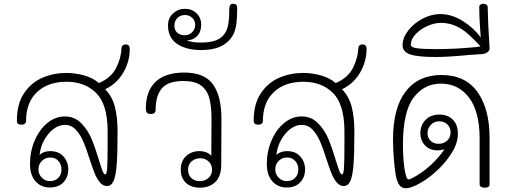

<svg xmlns="http://www.w3.org/2000/svg" viewBox="-20 -999 2736 1024"><path d="M541 -523Q579 -484 593 -428Q607 -372 607 -298Q607 -184 602.5 -123Q598 -62 586 -34.5Q574 -7 550 -7Q529 -7 513 -26Q497 -45 486 -72Q475 -99 458 -150Q440 -208 424 -245Q408 -282 384 -307.5Q360 -333 326 -333Q295 -333 266 -311.5Q237 -290 216.5 -253.5Q196 -217 191 -173Q213 -193 248 -193Q293 -193 318.5 -164.5Q344 -136 344 -95Q344 -54 318 -26.5Q292 1 246 1Q199 1 169.5 -32Q140 -65 140 -125Q140 -191 165 -249.5Q190 -308 232.5 -343Q275 -378 326 -378Q378 -378 413.5 -341.5Q449 -305 468.5 -258Q488 -211 508 -144Q521 -102 527.5 -85.5Q534 -69 542 -69Q549 -69 551.5 -102Q554 -135 554 -229V-302Q553 -444 492.5 -503.5Q432 -563 335 -563Q236 -563 177.5 -508Q119 -453 119 -353Q119 -345 112.5 -339.5Q106 -334 94 -334Q70 -334 70 -355Q70 -446 109 -503Q148 -560 207.5 -585Q267 -610 333 -610Q382 -610 429.5 -596.5Q477 -583 507 -556Q572 -583 599 -636Q626 -689 628 -743Q630 -762 651 -762Q672 -762 672 -738Q672 -670 637 -611Q602 -552 541 -523ZM185 -95Q185 -70 203 -51.5Q221 -33 246 -33Q274 -33 291 -50.5Q308 -68 308 -95Q308 -121 292 -140Q276 -159 248 -159Q222 -159 203.5 -141Q185 -123 185 -95Z M1161 -364 1160 -123Q1160 -59 1128.5 -28.5Q1097 2 1047 2Q998 2 971 -24.5Q944 -51 944 -94Q944 -141 973 -167Q1002 -193 1043 -193Q1084 -193 1107 -168L1108 -366Q1108 -433 1096 -476.5Q1084 -520 1051.5 -543.5Q1019 -567 958 -567Q876 -567 843 -527.5Q810 -488 810 -414Q810 -391 784 -391Q770 -391 764 -397.5Q758 -404 758 -421Q758 -513 809.5 -562.5Q861 -612 963 -612Q1070 -612 1115.5 -549.5Q1161 -487 1161 -364ZM1111 -94Q1111 -120 1093 -137.5Q1075 -155 1047 -155Q1022 -155 1002.5 -139Q983 -123 983 -94Q983 -66 1000 -49.5Q1017 -33 1046 -33Q1073 -33 1092 -50Q1111 -67 1111 -94Z M1245 -958Q1245 -897 1238.5 -859.5Q1232 -822 1213 -797Q1166 -732 1053 -732Q973 -732 924.5 -765Q876 -798 876 -863Q876 -903 903 -927.5Q930 -952 966 -952Q1004 -952 1028.5 -928Q1053 -904 1053 -867Q1053 -829 1031 -806.5Q1009 -784 976 -784Q1004 -772 1048 -772Q1100 -772 1131 -783.5Q1162 -795 1180 -822Q1193 -842 1198 -873.5Q1203 -905 1203 -953Q1203 -979 1223 -979Q1245 -979 1245 -958ZM965 -811Q990 -811 1005.5 -828Q1021 -845 1021 -866Q1021 -889 1005 -904Q989 -919 966 -919Q942 -919 926 -903Q910 -887 910 -863Q910 -838 925.5 -824.5Q941 -811 965 -811Z M1804 -523Q1842 -484 1856 -428Q1870 -372 1870 -298Q1870 -184 1865.5 -123Q1861 -62 1849 -34.5Q1837 -7 1813 -7Q1792 -7 1776 -26Q1760 -45 1749 -72Q1738 -99 1721 -150Q1703 -208 1687 -245Q1671 -282 1647 -307.5Q1623 -333 1589 -333Q1558 -333 1529 -311.5Q1500 -290 1479.5 -253.5Q1459 -217 1454 -173Q1476 -193 1511 -193Q1556 -193 1581.5 -164.5Q1607 -136 1607 -95Q1607 -54 1581 -26.5Q1555 1 1509 1Q1462 1 1432.5 -32Q1403 -65 1403 -125Q1403 -191 1428 -249.5Q1453 -308 1495.5 -343Q1538 -378 1589 -378Q1641 -378 1676.5 -341.5Q1712 -305 1731.5 -258Q1751 -211 1771 -144Q1784 -102 1790.5 -85.5Q1797 -69 1805 -69Q1812 -69 1814.5 -102Q1817 -135 1817 -229V-302Q1816 -444 1755.5 -503.5Q1695 -563 1598 -563Q1499 -563 1440.5 -508Q1382 -453 1382 -353Q1382 -345 1375.5 -339.5Q1369 -334 1357 -334Q1333 -334 1333 -355Q1333 -446 1372 -503Q1411 -560 1470.5 -585Q1530 -610 1596 -610Q1645 -610 1692.5 -596.5Q1740 -583 1770 -556Q1835 -583 1862 -636Q1889 -689 1891 -743Q1893 -762 1914 -762Q1935 -762 1935 -738Q1935 -670 1900 -611Q1865 -552 1804 -523ZM1448 -95Q1448 -70 1466 -51.5Q1484 -33 1509 -33Q1537 -33 1554 -50.5Q1571 -68 1571 -95Q1571 -121 1555 -140Q1539 -159 1511 -159Q1485 -159 1466.5 -141Q1448 -123 1448 -95Z M2591 -264V-16Q2591 2 2565 2Q2553 2 2545.5 -2.5Q2538 -7 2538 -16V-260Q2538 -404 2481.5 -478.5Q2425 -553 2331 -553Q2242 -553 2185.5 -478Q2129 -403 2129 -226Q2129 -155 2137.5 -98.5Q2146 -42 2159 -42Q2169 -42 2206.5 -65Q2244 -88 2279 -120Q2328 -167 2350 -203Q2330 -197 2314 -197Q2273 -197 2247.5 -223Q2222 -249 2222 -289Q2222 -331 2249.5 -359.5Q2277 -388 2324 -388Q2368 -388 2395 -361Q2422 -334 2422 -287Q2422 -237 2392 -188Q2362 -139 2320 -98Q2275 -54 2224.5 -24.5Q2174 5 2144 5Q2123 5 2110.5 -11.5Q2098 -28 2091 -63Q2085 -95 2080.5 -152.5Q2076 -210 2076 -254Q2076 -423 2143.5 -511Q2211 -599 2334 -599Q2462 -599 2526.5 -508.5Q2591 -418 2591 -264ZM2319 -232Q2346 -232 2364.5 -249Q2383 -266 2383 -293Q2383 -319 2366 -335.5Q2349 -352 2323 -352Q2295 -352 2277.5 -333Q2260 -314 2260 -289Q2260 -264 2276.5 -248Q2293 -232 2319 -232Z M2127 -758Q2127 -797 2157 -836Q2187 -875 2234 -899.5Q2281 -924 2327 -924Q2389 -924 2448 -887Q2507 -850 2544 -799Q2544 -807 2542 -827Q2541 -840 2538.5 -881.5Q2536 -923 2536 -962Q2536 -970 2542.5 -974.5Q2549 -979 2559 -979Q2568 -979 2574.5 -974Q2581 -969 2581 -962Q2582 -880 2591 -745Q2593 -731 2580.5 -721Q2568 -711 2544 -710Q2541 -710 2483 -706Q2371 -695 2303 -695Q2207 -695 2167 -709Q2127 -723 2127 -758ZM2510 -747Q2528 -748 2543 -752Q2502 -795 2474.5 -819.5Q2447 -844 2411 -860.5Q2375 -877 2331 -877Q2296 -877 2258.5 -860Q2221 -843 2196 -816Q2171 -789 2171 -760Q2171 -746 2205 -741.5Q2239 -737 2307 -737Q2402 -737 2510 -747Z"/></svg>

Font: Mali Light
Style: Regular
Weight: 300
Designer: Kitiyaporn Chalermlarp | Katatrad Aksorn Co.,Ltd.
Foundry: Cadson Demak Co.,Ltd.
Version: Version 1.000; ttfautohint (v1.6)